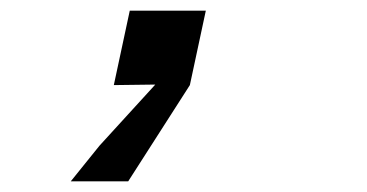

<svg xmlns="http://www.w3.org/2000/svg" viewBox="-20 -160 690 361"><path d="M194 0 224 -140H367L337 0L221 181H113L167 114L272 -1Z"/></svg>

Font: Azeret Mono Thin Medium
Style: Italic
Weight: 500
Italic angle: -12°
Version: Version 1.002